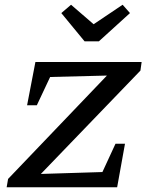

<svg xmlns="http://www.w3.org/2000/svg" viewBox="-20 -788 625 808"><path d="M571 -491 152 -56 411 -64 466 -183H506L473 0H8L14 -35L430 -470L191 -464L135 -345H94L129 -527H576ZM336 -614 238 -733 279 -768 374 -686 496 -768 527 -733 396 -614Z"/></svg>

Font: Piazzolla SC Medium
Style: Italic
Weight: 500
Italic angle: -11.3°
Designer: Juan Pablo del Peral
Foundry: Huerta Tipografica
Version: Version 1.330